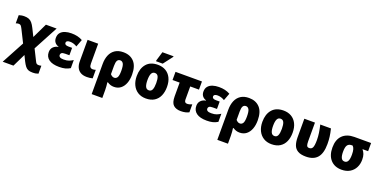

<svg xmlns="http://www.w3.org/2000/svg" viewBox="-17 -1803 6070 3070"><g transform="rotate(20 3017.5 -268.0)"><path d="M19 240 226 -145 121 -355Q103 -391 90.5 -404.5Q78 -418 55 -418Q31 -418 5 -408V-547Q24 -553 46.5 -557.5Q69 -562 96 -562Q141 -562 173 -550Q205 -538 229.5 -509Q254 -480 279 -430L344 -299L466 -553H648L425 -135L514 43Q528 74 540 84.5Q552 95 575 95Q584 95 595 94Q606 93 622 89V224Q599 232 578.5 236Q558 240 523 240Q478 240 449.5 227.5Q421 215 399.5 187Q378 159 354 112L309 20L202 240Z M894 10Q778 10 718 -34Q658 -78 658 -157Q658 -212 691.5 -245.5Q725 -279 775 -287V-292Q734 -304 710.5 -334Q687 -364 687 -410Q687 -465 715.5 -498.5Q744 -532 792 -547.5Q840 -563 898 -563Q954 -563 1000 -552.5Q1046 -542 1089 -518L1042 -393Q984 -429 923 -429Q889 -429 873.5 -418Q858 -407 858 -389Q858 -348 924 -348H986V-222H917Q871 -222 854.5 -209.5Q838 -197 838 -175Q838 -152 857.5 -139Q877 -126 921 -126Q977 -126 1011.5 -139.5Q1046 -153 1078 -174V-36Q1039 -12 995.5 -1Q952 10 894 10Z M1366 10Q1298 10 1256 -15.5Q1214 -41 1194.5 -85Q1175 -129 1175 -185V-553H1355V-215Q1355 -171 1370 -154.5Q1385 -138 1408 -138Q1422 -138 1434.5 -140Q1447 -142 1462 -147V-2Q1442 4 1415 7Q1388 10 1366 10Z M1533 240V-273Q1533 -360 1560.5 -425Q1588 -490 1643.5 -526.5Q1699 -563 1783 -563Q1899 -563 1966.5 -490.5Q2034 -418 2034 -272Q2034 -189 2009.5 -125.5Q1985 -62 1938.5 -26Q1892 10 1826 10Q1792 10 1764.5 0.5Q1737 -9 1716 -24H1704Q1708 4 1711 40.5Q1714 77 1714 107V240ZM1780 -129Q1813 -129 1832 -158.5Q1851 -188 1851 -271Q1851 -359 1832 -391.5Q1813 -424 1780 -424Q1746 -424 1730 -396.5Q1714 -369 1714 -307V-165Q1727 -150 1743.5 -139.5Q1760 -129 1780 -129Z M2626 -278Q2626 -193 2597.5 -128Q2569 -63 2511.5 -26.5Q2454 10 2368 10Q2289 10 2231 -26.5Q2173 -63 2142 -128Q2111 -193 2111 -278Q2111 -409 2177.5 -486Q2244 -563 2371 -563Q2446 -563 2503.5 -530Q2561 -497 2593.5 -433Q2626 -369 2626 -278ZM2294 -277Q2294 -205 2311.5 -167Q2329 -129 2370 -129Q2410 -129 2426.5 -167Q2443 -205 2443 -278Q2443 -350 2426.5 -387Q2410 -424 2369 -424Q2330 -424 2312 -387.5Q2294 -351 2294 -277ZM2320 -606V-620L2367 -776H2556V-766L2434 -606Z M2963 9Q2882 9 2837 -32Q2792 -73 2792 -180V-414H2671V-553H3121V-414H2972V-190Q2972 -136 3018 -136Q3038 -136 3058.5 -141.5Q3079 -147 3101 -156V-21Q3075 -7 3040.5 1Q3006 9 2963 9Z M3405 10Q3289 10 3229 -34Q3169 -78 3169 -157Q3169 -212 3202.5 -245.5Q3236 -279 3286 -287V-292Q3245 -304 3221.5 -334Q3198 -364 3198 -410Q3198 -465 3226.5 -498.5Q3255 -532 3303 -547.5Q3351 -563 3409 -563Q3465 -563 3511 -552.5Q3557 -542 3600 -518L3553 -393Q3495 -429 3434 -429Q3400 -429 3384.5 -418Q3369 -407 3369 -389Q3369 -348 3435 -348H3497V-222H3428Q3382 -222 3365.5 -209.5Q3349 -197 3349 -175Q3349 -152 3368.5 -139Q3388 -126 3432 -126Q3488 -126 3522.5 -139.5Q3557 -153 3589 -174V-36Q3550 -12 3506.5 -1Q3463 10 3405 10Z M3671 240V-273Q3671 -360 3698.5 -425Q3726 -490 3781.5 -526.5Q3837 -563 3921 -563Q4037 -563 4104.5 -490.5Q4172 -418 4172 -272Q4172 -189 4147.5 -125.5Q4123 -62 4076.5 -26Q4030 10 3964 10Q3930 10 3902.5 0.5Q3875 -9 3854 -24H3842Q3846 4 3849 40.5Q3852 77 3852 107V240ZM3918 -129Q3951 -129 3970 -158.5Q3989 -188 3989 -271Q3989 -359 3970 -391.5Q3951 -424 3918 -424Q3884 -424 3868 -396.5Q3852 -369 3852 -307V-165Q3865 -150 3881.5 -139.5Q3898 -129 3918 -129Z M4764 -278Q4764 -193 4735.5 -128Q4707 -63 4649.5 -26.5Q4592 10 4506 10Q4427 10 4369 -26.5Q4311 -63 4280 -128Q4249 -193 4249 -278Q4249 -409 4315.5 -486Q4382 -563 4509 -563Q4584 -563 4641.5 -530Q4699 -497 4731.5 -433Q4764 -369 4764 -278ZM4432 -277Q4432 -205 4449.5 -167Q4467 -129 4508 -129Q4548 -129 4564.5 -167Q4581 -205 4581 -278Q4581 -350 4564.5 -387Q4548 -424 4507 -424Q4468 -424 4450 -387.5Q4432 -351 4432 -277Z M5092 8Q5002 8 4952 -22Q4902 -52 4882.5 -107Q4863 -162 4863 -236V-553H5044V-234Q5044 -183 5054 -161Q5064 -139 5096 -139Q5136 -139 5152.5 -174Q5169 -209 5169 -300Q5169 -360 5160 -421Q5151 -482 5134 -553H5316Q5334 -480 5341.5 -422Q5349 -364 5349 -298Q5349 -141 5285 -66.5Q5221 8 5092 8Z M5699 10Q5580 10 5511 -65.5Q5442 -141 5442 -276Q5442 -410 5514 -481.5Q5586 -553 5716 -553H5999V-414H5903Q5930 -382 5943.5 -345Q5957 -308 5957 -252Q5957 -179 5927 -119.5Q5897 -60 5839 -25Q5781 10 5699 10ZM5700 -129Q5739 -129 5757 -164.5Q5775 -200 5775 -272Q5775 -329 5765 -363Q5755 -397 5735 -414H5718Q5673 -414 5649 -383Q5625 -352 5625 -269Q5625 -200 5642.5 -164.5Q5660 -129 5700 -129Z"/></g></svg>

Font: Noto Sans SemiCondensed Black
Style: Regular
Weight: 900
Width: 4
Designer: Monotype Design Team
Foundry: Monotype Imaging Inc.
Version: Version 2.013; ttfautohint (v1.8.4.7-5d5b)